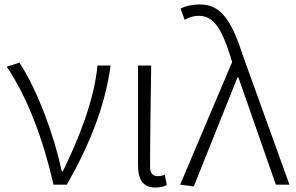

<svg xmlns="http://www.w3.org/2000/svg" viewBox="-20 -828 1328 861"><path d="M220 0H280C384 -184 450 -349 476 -534H417C403 -380 333 -205 262 -60H257C223 -219 149 -423 67 -547L10 -529C105 -390 176 -194 220 0Z M677 13C700 13 716 8 728 2L719 -44C706 -40 697 -38 687 -38C667 -38 653 -50 653 -78C653 -225 656 -379 658 -534H599V-85C599 -19 624 13 677 13Z M849 8 1045 -481H1049L1217 0H1278L1071 -574C1022 -725 976 -808 878 -808C839 -808 811 -800 790 -790L808 -739C825 -749 845 -757 872 -757C941 -757 975 -694 1013 -576L1021 -550L788 0Z"/></svg>

Font: Noto Sans TC Light
Style: Regular
Weight: 300
Designer: Ryoko NISHIZUKA 西塚涼子 (kana, bopomofo & ideographs); Paul D. Hunt (Latin, Greek & Cyrillic); Sandoll Communications 산돌커뮤니
Foundry: Adobe
Version: Version 2.004;hotconv 1.0.118;makeotfexe 2.5.65603